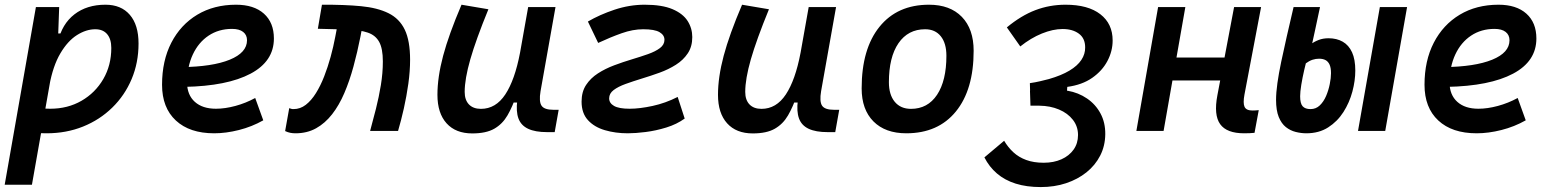

<svg xmlns="http://www.w3.org/2000/svg" viewBox="-25 -547 6491 802"><path d="M108.4 224.6H-5.4L125 -517.6H222.2L217.8 -395ZM169.4 9.8Q135.3 9.8 101.8 7.1Q68.4 4.4 34.2 -0.5L85.9 -105Q116.2 -92.8 185.1 -92.8Q257.8 -92.8 315.4 -126Q373 -159.2 406.5 -216.8Q439.9 -274.4 439.9 -346.7Q439.9 -383.8 422.6 -404.3Q405.3 -424.8 373 -424.8Q335 -424.8 296.4 -400.4Q257.8 -376 227.1 -324Q196.3 -272 181.2 -189.5L200.2 -407.2H242.7L217.3 -373Q233.9 -446.8 285.9 -487.1Q337.9 -527.3 415.5 -527.3Q481 -527.3 517.3 -485.1Q553.7 -442.9 553.7 -365.2Q553.7 -285.2 524.9 -216.8Q496.1 -148.4 443.8 -97.4Q391.6 -46.4 321.8 -18.3Q252 9.8 169.4 9.8Z M877 -92.8Q915 -92.8 958.3 -104.5Q1001.5 -116.2 1041 -137.7L1074.7 -44.4Q1027.3 -17.6 973.1 -3.9Q918.9 9.8 869.6 9.8Q767.1 9.8 709.5 -43.7Q651.9 -97.2 651.9 -192.9Q651.9 -293.5 690.7 -368.7Q729.5 -443.8 799.1 -485.6Q868.7 -527.3 960.9 -527.3Q1035.6 -527.3 1077.4 -490Q1119.1 -452.6 1119.1 -386.2Q1119.1 -291 1021.7 -239.3Q924.3 -187.5 745.6 -184.1L732.4 -266.6Q862.3 -268.1 934.6 -297.6Q1006.8 -327.1 1006.8 -378.9Q1006.8 -400.9 990.7 -413.6Q974.6 -426.3 944.3 -426.3Q888.7 -426.3 846.4 -398.2Q804.2 -370.1 780.5 -319.6Q756.8 -269 756.3 -201.7Q756.8 -150.4 788.8 -121.6Q820.8 -92.8 877 -92.8Z M1521 0Q1533.2 -44.4 1545.4 -92.8Q1557.6 -141.1 1565.9 -191.4Q1574.2 -241.7 1574.2 -290.5Q1574.2 -344.2 1558.8 -372.1Q1543.5 -399.9 1511 -410.9Q1478.5 -421.9 1427 -423.6Q1375.5 -425.3 1302.7 -426.8L1319.8 -527.3Q1413.6 -527.8 1482.7 -521.2Q1551.8 -514.6 1597.7 -491.9Q1643.6 -469.2 1665.8 -422.9Q1688 -376.5 1688 -297.4Q1688 -250 1680.7 -197.5Q1673.3 -145 1661.9 -94Q1650.4 -43 1637.7 0ZM1209.5 9.8Q1197.8 9.8 1187.7 7.8Q1177.7 5.9 1166 0.5L1183.1 -95.2Q1189.9 -93.3 1192.1 -92.3Q1194.3 -91.3 1201.2 -91.3Q1229 -91.3 1252.2 -109.1Q1275.4 -127 1294.7 -158Q1314 -189 1329.1 -227.8Q1344.2 -266.6 1356 -309.3Q1367.7 -352.1 1375.5 -393.6L1383.3 -434.6L1488.8 -437.5L1480.5 -393.6Q1467.8 -329.1 1451.4 -269Q1435.1 -209 1413.3 -158.2Q1391.6 -107.4 1362.3 -69.8Q1333 -32.2 1295.4 -11.2Q1257.8 9.8 1209.5 9.8Z M1947.8 10.3Q1878.4 10.3 1840.3 -32Q1802.2 -74.2 1802.2 -150.9Q1802.2 -224.6 1825.9 -313.7Q1849.6 -402.8 1902.8 -527.3L2015.1 -508.3Q1962.9 -380.9 1939.5 -299.1Q1916 -217.3 1916 -163.1Q1916 -129.4 1933.8 -110.8Q1951.7 -92.3 1983.9 -92.3Q2045.9 -92.3 2085.7 -152.6Q2125.5 -212.9 2147 -325.7L2139.2 -118.7H2106.9L2132.3 -150.4Q2115.7 -101.1 2094.7 -64.9Q2073.7 -28.8 2039.6 -9.3Q2005.4 10.3 1947.8 10.3ZM2260.3 4.9Q2210.9 4.9 2181.2 -9Q2151.4 -22.9 2140.6 -52.2Q2129.9 -81.5 2135.7 -127.4L2130.9 -234.9L2181.2 -517.6H2295.4L2232.9 -166Q2225.6 -122.6 2237.1 -105.5Q2248.5 -88.4 2286.6 -88.4H2308.6L2292 4.9Z M2597.2 9.8Q2545.9 9.8 2501.7 -3.2Q2457.5 -16.1 2430.9 -45.2Q2404.3 -74.2 2404.3 -122.6Q2404.3 -163.6 2423.1 -192.1Q2441.9 -220.7 2472.7 -240.5Q2503.4 -260.3 2540.5 -274.2Q2577.6 -288.1 2614.3 -299.1Q2650.9 -310.1 2681.9 -321Q2712.9 -332 2731.7 -346.2Q2750.5 -360.4 2750.5 -380.9Q2750.5 -400.4 2730 -412.6Q2709.5 -424.8 2661.6 -424.8Q2618.7 -424.8 2571.8 -408.2Q2524.9 -391.6 2473.6 -367.7L2430.7 -457Q2480 -485.8 2542.2 -506.6Q2604.5 -527.3 2668 -527.3Q2740.2 -527.3 2783.9 -508.8Q2827.6 -490.2 2847.2 -459.5Q2866.7 -428.7 2866.7 -392.1Q2866.7 -352.5 2847.9 -324.2Q2829.1 -295.9 2798.1 -276.4Q2767.1 -256.8 2730 -243.4Q2692.9 -230 2656 -218.8Q2619.1 -207.5 2588.1 -196.3Q2557.1 -185.1 2538.3 -170.9Q2519.5 -156.7 2519.5 -136.2Q2519.5 -116.2 2540 -104.5Q2560.5 -92.8 2605 -92.8Q2647 -92.8 2700.9 -104.5Q2754.9 -116.2 2805.7 -142.1L2835 -51.8Q2801.8 -27.8 2758.3 -14.4Q2714.8 -1 2672.1 4.4Q2629.4 9.8 2597.2 9.8Z M3119.6 10.3Q3050.3 10.3 3012.2 -32Q2974.1 -74.2 2974.1 -150.9Q2974.1 -224.6 2997.8 -313.7Q3021.5 -402.8 3074.7 -527.3L3187 -508.3Q3134.8 -380.9 3111.3 -299.1Q3087.9 -217.3 3087.9 -163.1Q3087.9 -129.4 3105.7 -110.8Q3123.5 -92.3 3155.8 -92.3Q3217.8 -92.3 3257.6 -152.6Q3297.4 -212.9 3318.8 -325.7L3311 -118.7H3278.8L3304.2 -150.4Q3287.6 -101.1 3266.6 -64.9Q3245.6 -28.8 3211.4 -9.3Q3177.2 10.3 3119.6 10.3ZM3432.1 4.9Q3382.8 4.9 3353 -9Q3323.2 -22.9 3312.5 -52.2Q3301.8 -81.5 3307.6 -127.4L3302.7 -234.9L3353 -517.6H3467.3L3404.8 -166Q3397.5 -122.6 3408.9 -105.5Q3420.4 -88.4 3458.5 -88.4H3480.5L3463.9 4.9Z M3760.7 9.8Q3672.9 9.8 3623.5 -39.8Q3574.2 -89.4 3574.2 -177.7Q3574.2 -342.8 3648.7 -435.1Q3723.1 -527.3 3855.5 -527.3Q3943.4 -527.3 3992.7 -476.6Q4042 -425.8 4042 -335Q4042 -172.4 3967.8 -81.3Q3893.6 9.8 3760.7 9.8ZM3780.3 -92.3Q3850.1 -92.3 3889.2 -151.1Q3928.2 -210 3928.2 -314Q3928.2 -366.2 3904.8 -395.5Q3881.3 -424.8 3839.4 -424.8Q3768.1 -424.8 3728 -366.5Q3688 -308.1 3688 -203.6Q3688 -151.4 3712.4 -121.8Q3736.8 -92.3 3780.3 -92.3Z M4322.3 234.4Q4263.2 234.4 4217.5 220Q4171.9 205.6 4139.4 177.7Q4106.9 149.9 4086.9 110.4L4169.4 41Q4185.5 68.4 4208 89.1Q4230.5 109.9 4261.7 121.3Q4293 132.8 4334.5 132.8Q4376.5 132.8 4408.7 118.4Q4440.9 104 4459.5 77.9Q4478 51.8 4478 17.1Q4478 -19 4456.5 -46.6Q4435.1 -74.2 4398.4 -89.6Q4361.8 -105 4316.9 -105.5Q4309.1 -105.5 4299.8 -105.5Q4290.5 -105.5 4279.3 -105.5L4277.3 -168H4434.6Q4479.5 -160.2 4515.4 -135.7Q4551.3 -111.3 4571.8 -73.2Q4592.3 -35.2 4591.8 13.7Q4591.3 62.5 4570.6 103Q4549.8 143.6 4513.2 172.9Q4476.6 202.1 4428 218.3Q4379.4 234.4 4322.3 234.4ZM4279.3 -105.5 4276.9 -199.7Q4300.3 -203.1 4320.1 -207.8Q4339.8 -212.4 4356.4 -216.8Q4408.7 -231.9 4442.1 -252Q4475.6 -272 4491.9 -296.6Q4508.3 -321.3 4507.8 -349.1Q4507.8 -387.2 4481.4 -406.5Q4455.1 -425.8 4413.6 -425.8Q4373.5 -425.8 4327.1 -407Q4280.8 -388.2 4236.8 -353L4180.7 -432.6Q4240.2 -481.9 4299.8 -504.6Q4359.4 -527.3 4425.8 -527.3Q4520 -527.3 4571.3 -487.5Q4622.6 -447.8 4622.6 -377.9Q4622.6 -333.5 4600.8 -292.2Q4579.1 -251 4537.1 -221.7Q4495.1 -192.4 4433.1 -184.1L4429.7 -135.3Z M4721.7 0 4812.5 -517.6H4926.3L4835.4 0ZM4806.2 -210.9 4822.8 -306.6H5166.5L5149.4 -210.9ZM5171.9 9.8Q5099.1 9.8 5071.8 -28.3Q5044.4 -66.4 5060.1 -148.9L5129.9 -517.6H5242.7L5173.3 -152.3Q5166.5 -116.2 5173.6 -100.8Q5180.7 -85.4 5206.5 -85.4Q5218.8 -85.4 5232.9 -86.9L5215.3 7.8Q5206.1 8.8 5195.3 9.3Q5184.6 9.8 5171.9 9.8Z M5431.6 9.8Q5410.2 9.8 5387.5 4.2Q5364.7 -1.5 5346.2 -16.1Q5327.6 -30.8 5316.4 -58.3Q5305.2 -85.9 5305.2 -129.9Q5305.2 -159.7 5310.8 -199.7Q5316.4 -239.7 5326.7 -288.8Q5336.9 -337.9 5350.1 -395.5Q5363.3 -453.1 5378.4 -517.6H5488.8Q5478 -468.3 5467.8 -419.2Q5457.5 -370.1 5446.3 -320.8L5438 -312Q5430.2 -287.1 5422.9 -254.9Q5415.5 -222.7 5410.6 -192.9Q5405.8 -163.1 5405.8 -145Q5405.8 -114.7 5416.3 -103Q5426.8 -91.3 5449.2 -91.3Q5471.7 -91.3 5487.8 -106.7Q5503.9 -122.1 5514.2 -146Q5524.4 -169.9 5529.5 -195.6Q5534.7 -221.2 5534.7 -241.2Q5534.7 -263.7 5528.8 -276.9Q5522.9 -290 5512 -295.9Q5501 -301.8 5484.9 -301.8Q5471.2 -301.8 5457.5 -297.4Q5443.8 -293 5426.3 -280.3L5445.8 -359.9Q5464.8 -373 5483.2 -380.1Q5501.5 -387.2 5524.4 -387.2Q5558.6 -387.2 5583.7 -372.8Q5608.9 -358.4 5622.6 -328.6Q5636.2 -298.8 5636.2 -252.4Q5636.2 -210 5624 -164.3Q5611.8 -118.7 5586.7 -79.1Q5561.5 -39.6 5522.9 -14.9Q5484.4 9.8 5431.6 9.8ZM5647.5 0 5738.8 -517.6H5852.5L5761.2 0Z M6150.4 -92.8Q6188.5 -92.8 6231.7 -104.5Q6274.9 -116.2 6314.5 -137.7L6348.1 -44.4Q6300.8 -17.6 6246.6 -3.9Q6192.4 9.8 6143.1 9.8Q6040.5 9.8 5982.9 -43.7Q5925.3 -97.2 5925.3 -192.9Q5925.3 -293.5 5964.1 -368.7Q6002.9 -443.8 6072.5 -485.6Q6142.1 -527.3 6234.4 -527.3Q6309.1 -527.3 6350.8 -490Q6392.6 -452.6 6392.6 -386.2Q6392.6 -291 6295.2 -239.3Q6197.8 -187.5 6019 -184.1L6005.9 -266.6Q6135.7 -268.1 6208 -297.6Q6280.3 -327.1 6280.3 -378.9Q6280.3 -400.9 6264.2 -413.6Q6248 -426.3 6217.8 -426.3Q6162.1 -426.3 6119.9 -398.2Q6077.6 -370.1 6054 -319.6Q6030.3 -269 6029.8 -201.7Q6030.3 -150.4 6062.3 -121.6Q6094.2 -92.8 6150.4 -92.8Z"/></svg>

Font: Cascadia Mono Medium
Style: Italic
Weight: 500
Italic angle: -10°
Monospace: yes
Designer: Aaron Bell
Foundry: Saja Typeworks
Version: Version 2407.024